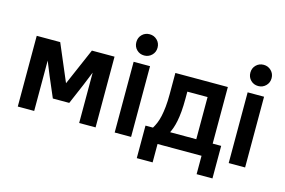

<svg xmlns="http://www.w3.org/2000/svg" viewBox="-104 -946 1949 1311"><g transform="rotate(15 871.0 -290.0)"><path d="M220 -260 181 -356V0H65V-500H231L342 -239L455 -500H615V0H499V-356L460 -260L398 -115H282Z M750 -500H866V0H750ZM808 -560Q776 -560 754.5 -581.5Q733 -603 733 -635Q733 -667 754.5 -688.5Q776 -710 808 -710Q839 -710 861 -688.5Q883 -667 883 -635Q883 -603 861 -581.5Q839 -560 808 -560Z M1364 0H1053V130H941V-100H994Q1005 -118 1014.5 -140.5Q1024 -163 1030.5 -192.5Q1037 -222 1041 -260.5Q1045 -299 1045 -350V-500H1416V-100H1476V130H1364ZM1157 -350Q1157 -297 1153.5 -257.5Q1150 -218 1144 -188.5Q1138 -159 1130.5 -137.5Q1123 -116 1115 -100H1300V-398H1157Z M1556 -500H1672V0H1556ZM1614 -560Q1582 -560 1560.5 -581.5Q1539 -603 1539 -635Q1539 -667 1560.5 -688.5Q1582 -710 1614 -710Q1645 -710 1667 -688.5Q1689 -667 1689 -635Q1689 -603 1667 -581.5Q1645 -560 1614 -560Z"/></g></svg>

Font: Retni Sans
Style: Bold
Weight: 700
Designer: Vitaly Kuzmin
Foundry: ParaType Ltd.
Version: Version 1.00;March 2, 2019;FontCreator 11.5.0.2425 64-bit; t